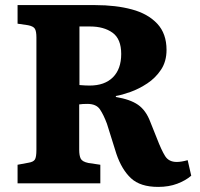

<svg xmlns="http://www.w3.org/2000/svg" viewBox="-20 -720 785 754"><path d="M601 14Q531 14 494.5 -20Q458 -54 437 -116L400 -234Q387 -269 372.5 -290.5Q358 -312 323 -312Q304 -312 291 -310V-132Q291 -109 297 -97Q303 -85 327 -80L374 -73V0H49V-73L92 -81Q111 -84 117 -93.5Q123 -103 123 -132V-573Q123 -597 117 -607Q111 -617 90 -621L49 -627V-700H354Q435 -700 498 -683Q561 -666 597.5 -627Q634 -588 634 -524Q634 -479 612.5 -446.5Q591 -414 558.5 -392.5Q526 -371 492.5 -359Q459 -347 435 -343V-339Q491 -330 522 -308.5Q553 -287 570 -242L596 -177Q614 -130 628.5 -107Q643 -84 674 -84Q692 -84 717 -91L731 -30Q709 -11 676 1.5Q643 14 601 14ZM332 -384Q391 -384 423.5 -416.5Q456 -449 456 -508Q456 -567 422 -591.5Q388 -616 334 -616H292V-386Q316 -384 332 -384Z"/></svg>

Font: Literata 12pt
Style: Bold
Weight: 700
Designer: Latin by Veronika Burian and Jose Scaglione. Greek by Irene Vlachou. Cyrillic by Vera Evstafieva.
Foundry: TypeTogether
Version: Version 3.002